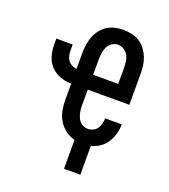

<svg xmlns="http://www.w3.org/2000/svg" viewBox="-125 -619 750 850"><g transform="rotate(20 250.0 -194.0)"><path d="M274 140V4Q250 -2 229.5 -17.5Q209 -33 196.5 -54.5Q184 -76 179.5 -100.5Q175 -125 175 -150V-225Q157 -225 139.5 -229Q122 -233 106.5 -241.5Q91 -250 78.5 -263Q66 -276 58.5 -292.5Q51 -309 48 -326.5Q45 -344 45 -362V-390H122V-362Q122 -350 124.5 -338Q127 -326 134 -316.5Q141 -307 152 -301Q163 -295 175 -295V-370Q175 -390 178 -409.5Q181 -429 188 -447.5Q195 -466 207.5 -482Q220 -498 236.5 -508.5Q253 -519 272.5 -523.5Q292 -528 312 -528Q332 -528 351.5 -523.5Q371 -519 388 -508.5Q405 -498 417 -482Q429 -466 436.5 -447.5Q444 -429 446.5 -409.5Q449 -390 449 -370V-225H253V-150Q253 -135 255.5 -120.5Q258 -106 264.5 -92.5Q271 -79 284 -70.5Q297 -62 312 -62Q325 -62 336.5 -67.5Q348 -73 355.5 -83.5Q363 -94 366 -106.5Q369 -119 369 -132H447Q447 -109 441 -87Q435 -65 423 -46Q411 -27 392 -14Q373 -1 351 4V140ZM253 -295H371V-370Q371 -385 369 -400Q367 -415 360 -428Q353 -441 340 -449.5Q327 -458 312 -458Q297 -458 284 -449.5Q271 -441 264.5 -428Q258 -415 255.5 -400Q253 -385 253 -370Z"/></g></svg>

Font: Iosevka Algr
Style: Regular
Weight: 400
Monospace: yes
Designer: Belleve Invis
Foundry: Belleve Invis
Version: Version 26.0.2; ttfautohint (v1.8.3)